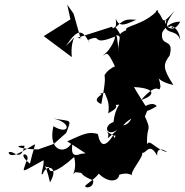

<svg xmlns="http://www.w3.org/2000/svg" viewBox="-20 -791 803 834"><path d="M332 -123C274 -99 300 -165 292 -171C263 -117 187 -134 212 -243C279 -201 298 -256 213 -276C294 -262 290 -276 268 -214L214 -166L146 -142C61 -143 34 -160 87 -158C68 -80 38 -145 17 -128C27 -98 82 -137 131 -164C135 -164 122 -133 110 -80C41 -136 123 -130 93 -86C77 -37 68 -40 169 -95C174 -75 151 -21 166 -36C182 -81 239 -67 197 1C175 -102 161 -62 193 -65C190 -37 222 -37 302 -109C318 -46 283 -20 307 -43C359 -39 308 -39 385 -7C388 27 347 28 350 16C367 -1 453 -53 389 -61C431 1 488 6 498 -29C448 -83 508 -15 491 -32C480 -19 518 -52 557 -28C533 -33 612 -118 596 -128C614 -118 628 -180 663 -114C663 -107 654 -166 707 -130C654 -142 630 -190 619 -164C615 -255 644 -211 605 -295C606 -251 592 -249 624 -320C604 -334 577 -278 661 -330C636 -363 562 -294 614 -329C618 -321 567 -402 562 -413C667 -407 648 -373 593 -357C673 -447 668 -379 677 -414C671 -483 643 -441 733 -422C686 -495 688 -511 717 -550C739 -633 670 -579 686 -657C673 -612 687 -697 763 -697C727 -628 679 -698 703 -705C681 -630 749 -673 763 -616C758 -689 691 -685 732 -669C740 -688 664 -642 738 -744C671 -667 700 -714 657 -747C669 -675 667 -759 665 -747C606 -681 514 -678 529 -660C464 -635 535 -607 482 -672C520 -708 527 -708 572 -705C541 -693 497 -663 483 -711C487 -650 480 -696 445 -634C531 -646 488 -629 496 -567L488 -630L467 -675L316 -627L330 -624L300 -731L272 -771L286 -707L170 -634L292 -543C282 -637 335 -654 266 -591C320 -672 339 -662 370 -602C367 -609 360 -624 362 -617C430 -648 370 -589 477 -631C487 -640 466 -575 426 -550C447 -555 442 -584 492 -476C520 -528 453 -500 434 -464C435 -450 441 -448 420 -339C363 -363 452 -386 408 -385L454 -389C408 -400 464 -372 450 -299C523 -337 449 -334 508 -337C525 -317 535 -330 548 -321C539 -334 508 -321 525 -376C484 -322 479 -303 473 -261C425 -244 443 -193 493 -229C408 -158 480 -205 433 -227C522 -165 469 -229 551 -276C526 -228 493 -257 493 -236C489 -237 478 -164 473 -205C438 -150 416 -153 405 -209C364 -221 341 -208 272 -177L352 -125Z"/></svg>

Font: Hussar Lance
Style: Italic
Weight: 700
Foundry: Cannot Into Space Fonts, PlusOne Fonts
Version: Version 2.27